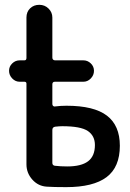

<svg xmlns="http://www.w3.org/2000/svg" viewBox="-20 -770 540 797"><path d="M197.3 -230.5V-93.8Q197.3 -84 207 -82Q231.4 -79.1 258.8 -79.1Q317.4 -79.1 345.7 -100.6Q374 -122.1 374 -168Q374 -206.1 344.7 -226.1Q315.4 -246.1 238.3 -246.1Q227.5 -246.1 209 -244.1Q197.3 -242.2 197.3 -230.5ZM61.5 -430.7Q43.9 -430.7 30.8 -444.3Q17.6 -458 17.6 -476.1Q17.6 -494.1 30.8 -506.8Q43.9 -519.5 61.5 -519.5H81.1Q89.8 -519.5 89.8 -529.3V-697.3Q89.8 -720.7 105 -735.4Q120.1 -750 143.1 -750Q166 -750 181.6 -734.4Q197.3 -718.8 197.3 -697.3V-531.2Q197.3 -520.5 208 -519.5H326.2Q343.8 -519.5 356.9 -506.8Q370.1 -494.1 370.1 -476.1Q370.1 -458 356.9 -444.3Q343.8 -430.7 326.2 -430.7H208Q197.3 -430.7 197.3 -419.9V-337.9Q197.3 -333 200.7 -330.1Q204.1 -327.1 208 -328.1Q232.4 -331.1 255.9 -331.1Q370.1 -331.1 423.8 -290Q477.5 -249 477.5 -165Q477.5 -76.2 422.4 -34.7Q367.2 6.8 254.9 6.8Q202.1 6.8 174.8 4.9Q138.7 2.9 114.3 -24.4Q89.8 -51.8 89.8 -87.9V-422.9Q89.8 -430.7 81.1 -430.7Z"/></svg>

Font: Rounded-X Mgen+ 1m medium
Style: Regular
Weight: 500
Designer: [Source Han Sans]
Ryoko NISHIZUKA  (kana & ideographs); Paul D. Hunt (Latin, Greek & Cyrillic); Wenlong ZHANG  (bopomofo
Version: Version 1.059.20150602